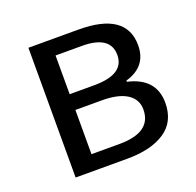

<svg xmlns="http://www.w3.org/2000/svg" viewBox="-101 -649 770 755"><g transform="rotate(-20 283.5 -271.5)"><path d="M92 0V-543H301Q501 -543 501 -405Q501 -316 410 -290V-285Q524 -259 524 -156Q524 -77 466 -38.5Q408 0 309 0ZM182 -316H285Q411 -316 411 -397Q411 -478 292 -478H182ZM182 -65H299Q434 -65 434 -161Q434 -203 398 -226.5Q362 -250 293 -250H182Z"/></g></svg>

Font: Noto Sans SC
Style: Regular
Weight: 400
Designer: Ryoko NISHIZUKA  (kana, bopomofo & ideographs); Paul D. Hunt (Latin, Greek & Cyrillic); Sandoll Communications , Soo-you
Foundry: Adobe
Version: Version 2.002;hotconv 1.0.116;makeotfexe 2.5.65601